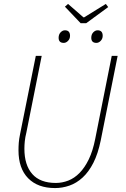

<svg xmlns="http://www.w3.org/2000/svg" viewBox="-20 -944 640 976"><path d="M260 12Q172 12 123 -38Q74 -88 74 -180Q74 -200 75.5 -219Q77 -238 82 -262L162 -660H192L114 -270Q108 -246 106 -226Q104 -206 104 -188Q104 -105 144 -59.5Q184 -14 264 -14Q296 -14 327 -26Q358 -38 384.5 -65Q411 -92 431.5 -134.5Q452 -177 464 -238L548 -660H578L492 -230Q478 -162 454.5 -116Q431 -70 400 -41.5Q369 -13 333 -0.5Q297 12 260 12ZM304 -726Q278 -726 278 -752Q278 -769 288 -779.5Q298 -790 310 -790Q336 -790 336 -762Q336 -747 326 -736.5Q316 -726 304 -726ZM470 -726Q444 -726 444 -752Q444 -769 454 -779.5Q464 -790 476 -790Q502 -790 502 -762Q502 -747 492 -736.5Q482 -726 470 -726ZM390 -826 310 -910 326 -924 404 -856H408L518 -924L530 -908L418 -826Z"/></svg>

Font: Source Code Pro ExtraLight
Style: Italic
Weight: 200
Italic angle: -11°
Monospace: yes
Designer: Paul D. Hunt, Teo Tuominen
Foundry: Adobe Systems Incorporated
Version: Version 1.050;PS 1.000;hotconv 16.6.51;makeotf.lib2.5.65220